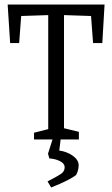

<svg xmlns="http://www.w3.org/2000/svg" viewBox="-20 -619 499 852"><path d="M444 -599 434 -428H393L384 -548L264 -552V-50L330 -34V0H249L243 49Q278 54 303.5 72.5Q329 91 329 114Q329 137 318 157Q292 179 207 213L191 186Q236 163 251.5 152Q267 141 267 123Q267 107 247 96.5Q227 86 199 84L193 63L213 0H131V-30L194 -46V-552L74 -548L65 -428H25L14 -599Z"/></svg>

Font: Grenze Light
Style: Regular
Weight: 300
Designer: Renata Polastri
Foundry: Omnibus-Type
Version: Version 1.002; ttfautohint (v1.8)